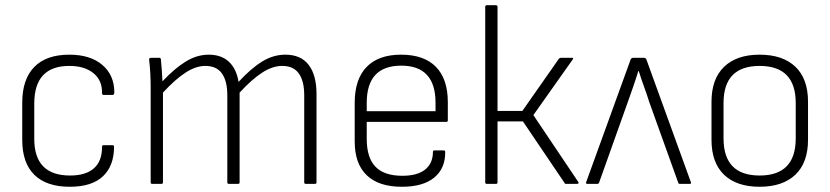

<svg xmlns="http://www.w3.org/2000/svg" viewBox="-20 -703 3173 734"><path d="M247 11Q158 11 111.5 -34.5Q65 -80 65 -168V-310Q65 -400 111 -447Q157 -494 245 -494Q325 -494 371 -455Q417 -416 417 -350Q417 -340 410 -340H376Q370 -340 370 -348Q371 -396 337 -423.5Q303 -451 245 -451Q111 -451 111 -307V-172Q111 -32 248 -32Q308 -32 339 -59.5Q370 -87 370 -140Q370 -148 375 -148H410Q416 -148 416 -142Q416 -69 373.5 -29Q331 11 247 11Z M562 0Q556 0 556 -6V-367Q556 -396 554.5 -423.5Q553 -451 550 -475Q550 -482 557 -482H589Q594 -482 595 -477Q597 -457 598.5 -436Q600 -415 601 -392Q648 -442 690.5 -468Q733 -494 778 -494Q826 -494 855 -467Q884 -440 892 -390Q940 -442 982.5 -468Q1025 -494 1071 -494Q1130 -494 1160 -455Q1190 -416 1190 -343V-6Q1190 0 1184 0H1149Q1143 0 1143 -6V-339Q1143 -393 1122.5 -422Q1102 -451 1059 -451Q1022 -451 982.5 -425.5Q943 -400 896 -349V-6Q896 0 890 0H855Q849 0 849 -6V-339Q849 -393 828.5 -422Q808 -451 765 -451Q729 -451 689.5 -425.5Q650 -400 603 -349V-6Q603 0 597 0Z M1516 11Q1428 11 1382 -33Q1336 -77 1336 -162V-310Q1336 -400 1381.5 -447Q1427 -494 1513 -494Q1601 -494 1646.5 -447.5Q1692 -401 1692 -312V-243Q1692 -237 1686 -237H1382V-172Q1382 -100 1415.5 -65.5Q1449 -31 1518 -31Q1576 -31 1605.5 -55Q1635 -79 1635 -122Q1635 -128 1641 -128H1677Q1681 -128 1682 -123Q1683 -60 1640.5 -24.5Q1598 11 1516 11ZM1382 -278H1645V-310Q1645 -452 1514 -452Q1382 -452 1382 -310Z M2191 -7Q2193 -5 2191.5 -2.5Q2190 0 2186 0H2144Q2139 0 2138 -4L1979 -239H1882V-6Q1882 0 1876 0H1841Q1835 0 1835 -6V-677Q1835 -683 1841 -683H1876Q1882 -683 1882 -677V-279H1977L2117 -479Q2120 -482 2125 -482H2166Q2175 -482 2169 -475L2019 -263Z M2226 0Q2218 0 2221 -7L2391 -476Q2394 -482 2401 -482H2441Q2448 -482 2451 -476L2621 -7Q2624 0 2617 0H2579Q2574 0 2573 -4L2462 -313Q2453 -342 2442 -372Q2431 -402 2422 -431H2420Q2411 -401 2400.5 -371Q2390 -341 2379 -310L2270 -4Q2268 0 2263 0Z M2884 11Q2796 11 2748 -35Q2700 -81 2700 -169V-314Q2700 -401 2748 -447.5Q2796 -494 2884 -494Q2972 -494 3020.5 -448Q3069 -402 3069 -314V-169Q3069 -81 3020.5 -35Q2972 11 2884 11ZM2884 -32Q3022 -32 3022 -174V-309Q3022 -451 2884 -451Q2746 -451 2746 -309V-174Q2746 -32 2884 -32Z"/></svg>

Font: Sofia Sans Semi Condensed Light
Style: Regular
Weight: 300
Designer: Botio Nikoltchev, Ani Petrova
Foundry: lettersoup
Version: Version 4.100; ttfautohint (v1.8.4.7-5d5b)